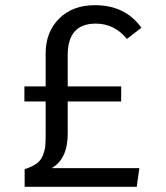

<svg xmlns="http://www.w3.org/2000/svg" viewBox="-20 -720 640 740"><path d="M346 -700Q463 -700 525 -613L469 -570Q421 -629 349 -629Q241 -629 241 -508V-387H447V-329H241V-205Q241 -107 179 -72H517L507 0H75V-68Q104 -77 121 -89.5Q138 -102 145.5 -121.5Q153 -141 154.5 -156.5Q156 -172 156 -201V-329H74V-387H156V-515Q156 -596 207.5 -648Q259 -700 346 -700Z"/></svg>

Font: Fira Mono
Style: Regular
Weight: 400
Designer: Carrois Corporate & Edenspiekermann AG
Foundry: Carrois Corporate GbR & Edenspiekermann AG
Version: Version 3.206;PS 003.206;hotconv 1.0.70;makeotf.lib2.5.58329